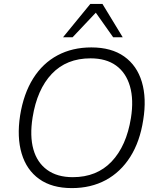

<svg xmlns="http://www.w3.org/2000/svg" viewBox="-20 -956 805 984"><path d="M83 -364Q101 -476 150 -554Q199 -632 275 -672.5Q351 -713 448 -713Q551 -713 616.5 -666.5Q682 -620 707 -536Q732 -452 714 -341Q697 -230 647.5 -152Q598 -74 522 -33Q446 8 348 8Q246 8 181 -38.5Q116 -85 91 -169Q66 -253 83 -364ZM147 -354Q132 -259 151 -191Q170 -123 221.5 -85.5Q273 -48 353 -48Q476 -48 552 -128Q628 -208 651 -351Q666 -445 646 -514Q626 -583 575 -620Q524 -657 444 -657Q321 -657 245.5 -577.5Q170 -498 147 -354ZM303 -765 443 -936H505L609 -765H560L471 -891L352 -765Z"/></svg>

Font: Mulish ExtraLight Light
Style: Italic
Weight: 300
Italic angle: -9°
Version: Version 3.603